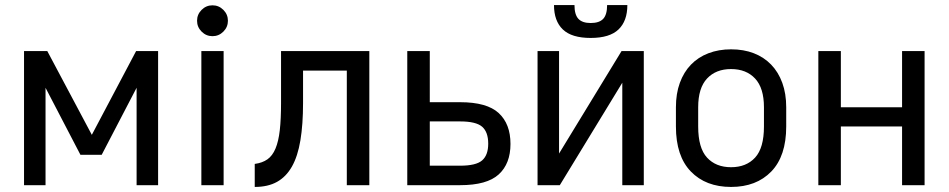

<svg xmlns="http://www.w3.org/2000/svg" viewBox="-20 -732 3750 759"><path d="M75 -530H167L343 -199L518 -530H605V0H520V-385L382 -120H298L160 -385V0H75Z M776 -530H864V0H776ZM820 -589Q795 -589 777 -607Q759 -625 759 -650Q759 -675 777 -693Q795 -711 820 -711Q845 -711 863 -693Q881 -675 881 -650Q881 -625 863 -607Q845 -589 820 -589Z M987 -84Q1017 -88 1037 -102Q1057 -116 1069 -144.5Q1081 -173 1086 -217Q1091 -261 1091 -325V-530H1440V0H1351V-453H1178V-325Q1178 -240 1167.5 -177Q1157 -114 1134 -73.5Q1111 -33 1075 -13Q1039 7 987 7Z M1590 -530H1679V-328H1799Q1905 -328 1951.5 -285Q1998 -242 1998 -163Q1998 -85 1951.5 -42.5Q1905 0 1799 0H1590ZM1799 -77Q1862 -77 1886 -98Q1910 -119 1910 -164Q1910 -210 1886 -231Q1862 -252 1799 -252H1679V-77Z M2105 -530H2190V-125L2437 -530H2525V0H2440V-405L2193 0H2105ZM2315 -582Q2240 -582 2205 -615.5Q2170 -649 2170 -712H2251Q2251 -674 2266.5 -657.5Q2282 -641 2315 -641Q2349 -641 2364.5 -657.5Q2380 -674 2380 -712H2460Q2460 -649 2425 -615.5Q2390 -582 2315 -582Z M2870 7Q2770 7 2711 -54Q2652 -115 2652 -232V-308Q2652 -362 2667.5 -404.5Q2683 -447 2711.5 -476.5Q2740 -506 2780.5 -521.5Q2821 -537 2870 -537Q2920 -537 2960 -521.5Q3000 -506 3028.5 -476.5Q3057 -447 3072.5 -404.5Q3088 -362 3088 -308V-232Q3088 -115 3029 -54Q2970 7 2870 7ZM2870 -71Q2930 -71 2965 -109Q3000 -147 3000 -232V-308Q3000 -384 2965 -421.5Q2930 -459 2870 -459Q2810 -459 2775 -421.5Q2740 -384 2740 -308V-232Q2740 -147 2775 -109Q2810 -71 2870 -71Z M3215 -530H3304V-308H3546V-530H3635V0H3546V-232H3304V0H3215Z"/></svg>

Font: Golos UI VF
Style: Regular
Weight: 400
Designer: A.Korolkova, Vitaly Kuzmin
Foundry: ParaType Ltd
Version: Version 2.000